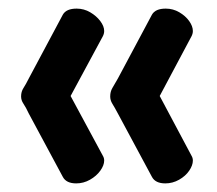

<svg xmlns="http://www.w3.org/2000/svg" viewBox="-20 -500 504 446"><path d="M364 -74Q341 -74 333 -89L254 -236Q246 -251 241 -259Q236 -267 236 -276Q236 -287 241 -295.5Q246 -304 254 -318L333 -466Q341 -480 365 -480Q382 -480 396.5 -471.5Q411 -463 419.5 -451Q428 -439 428 -428Q428 -422 425 -416L351 -277L425 -138Q428 -133 428 -127Q428 -116 419.5 -103.5Q411 -91 396 -82.5Q381 -74 364 -74ZM157 -74Q134 -74 126 -89L47 -236Q40 -251 34.5 -259Q29 -267 29 -276Q29 -287 34.5 -295.5Q40 -304 47 -318L126 -466Q134 -480 158 -480Q175 -480 189.5 -471.5Q204 -463 213 -451Q222 -439 222 -428Q222 -422 219 -416L144 -277L219 -138Q222 -133 222 -127Q222 -116 213 -103.5Q204 -91 189 -82.5Q174 -74 157 -74Z"/></svg>

Font: Dosis SemiBold
Style: Regular
Weight: 600
Designer: EdgarTolentino, PabloImpallari, IginoMarini
Foundry: EdgarTolentino, PabloImpallari, IginoMarini
Version: Version 3.001; ttfautohint (v1.8.2)